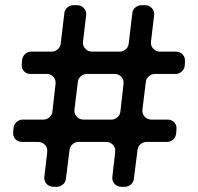

<svg xmlns="http://www.w3.org/2000/svg" viewBox="-20 -720 765 740"><path d="M577 -435Q564 -435 553.5 -426Q543 -417 542 -404L529 -298Q527 -282 537.5 -270.5Q548 -259 564 -259H626Q642 -259 652 -248Q662 -237 660 -221L659 -205Q657 -191 647 -182Q637 -173 624 -173H545Q532 -173 521.5 -164Q511 -155 510 -142L496 -31Q495 -18 484.5 -9Q474 0 461 0H448Q432 0 421.5 -11.5Q411 -23 413 -39L424 -134Q426 -150 415.5 -161.5Q405 -173 389 -173H283Q270 -173 259.5 -164Q249 -155 248 -142L234 -31Q233 -18 222.5 -9Q212 0 199 0H186Q170 0 159.5 -11.5Q149 -23 151 -39L162 -134Q164 -150 153.5 -161.5Q143 -173 127 -173H65Q49 -173 39 -184Q29 -195 31 -211L32 -227Q34 -241 44 -250Q54 -259 67 -259H147Q160 -259 170.5 -268Q181 -277 182 -290L194 -396Q196 -412 186 -423.5Q176 -435 160 -435H98Q82 -435 72 -446Q62 -457 64 -473L65 -489Q67 -503 77 -512Q87 -521 100 -521H179Q192 -521 202.5 -530Q213 -539 214 -552L228 -669Q229 -682 239.5 -691Q250 -700 263 -700H277Q293 -700 303.5 -688.5Q314 -677 312 -661L300 -560Q298 -544 308.5 -532.5Q319 -521 335 -521H441Q454 -521 464.5 -530Q475 -539 476 -552L490 -669Q491 -682 501.5 -691Q512 -700 525 -700H539Q555 -700 565.5 -688.5Q576 -677 574 -661L562 -560Q560 -544 570.5 -532.5Q581 -521 597 -521H658Q674 -521 684 -510Q694 -499 693 -483L692 -467Q691 -454 680.5 -444.5Q670 -435 657 -435ZM456 -396Q458 -412 448 -423.5Q438 -435 422 -435H315Q302 -435 291.5 -426Q281 -417 280 -404L267 -298Q265 -282 275.5 -270.5Q286 -259 302 -259H409Q422 -259 432.5 -268Q443 -277 444 -290Z"/></svg>

Font: Trueno
Style: Round
Weight: 400
Designer: Julieta Ulanovsky, Jasper
Foundry: Julieta Ulanovsky, Cannot Into Space Fonts
Version: Version 3.001